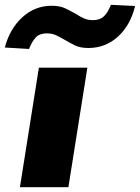

<svg xmlns="http://www.w3.org/2000/svg" viewBox="-47 -780 583 800"><path d="M36 0 115 -498H317L238 0ZM74 -576 -27 -582Q-6 -661 46.5 -708.5Q99 -756 168 -756Q203 -756 226.5 -744.5Q250 -733 271 -721Q286 -711 302.5 -703.5Q319 -696 340 -696Q369 -696 386 -712Q403 -728 415 -760L516 -755Q496 -674 444 -627Q392 -580 321 -580Q287 -580 264 -591.5Q241 -603 221 -615Q204 -625 187 -633Q170 -641 148 -641Q118 -641 102 -624Q86 -607 74 -576Z"/></svg>

Font: Nunito Sans 10pt Expanded Black
Style: Italic
Weight: 900
Width: 7
Italic angle: -9°
Designer: Vernon Adams
Foundry: Vernon Adams
Version: Version 3.101;gftools[0.9.27]